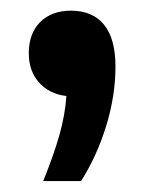

<svg xmlns="http://www.w3.org/2000/svg" viewBox="-20 -173 270 360"><path d="M196.5 -48.5Q196.5 7 179 63.5Q161.5 120 132 166.5H61Q80.5 118.5 91.2 80.8Q102 43 104.5 7Q73 3.5 53.5 -18Q34 -39.5 34 -73Q34 -110.5 55.5 -131.8Q77 -153 113 -153Q153.5 -153 175 -126.8Q196.5 -100.5 196.5 -48.5Z"/></svg>

Font: Encode Sans Condensed SemiBold
Style: Regular
Weight: 600
Width: 3
Designer: Multiple Designers
Foundry: Impallari Type
Version: Version 2.000